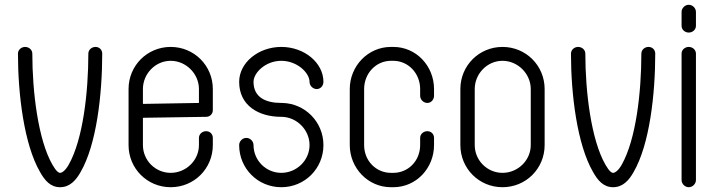

<svg xmlns="http://www.w3.org/2000/svg" viewBox="-20 -780 2982 802"><path d="M85 -584C69 -584 55 -572 55 -556C55 -384 81 -176 147 -62C167 -26 191 2 231 2C271 2 297 -26 317 -62C383 -176 407 -384 407 -556C407 -572 395 -584 379 -584C363 -584 349 -572 349 -556C349 -396 327 -198 267 -92C251 -64 237 -58 231 -58C225 -58 215 -64 199 -92C139 -196 115 -398 115 -556C115 -572 101 -584 85 -584Z M693 -584C595 -584 517 -506 517 -408V-322V-316V-312V-174C517 -76 595 2 693 2C791 2 869 -76 869 -174V-204C869 -220 857 -232 841 -232C825 -232 811 -220 811 -204V-174C811 -110 757 -58 693 -58C629 -58 577 -110 577 -174V-288L841 -292C857 -292 869 -304 869 -320V-408C869 -506 791 -584 693 -584ZM693 -526C757 -526 811 -472 811 -408V-350L577 -346V-408C577 -472 629 -526 693 -526Z M1159 -350H1157H1155C1089 -350 1039 -374 1039 -438C1039 -476 1089 -526 1155 -526C1221 -526 1273 -476 1273 -438C1273 -422 1287 -408 1303 -408C1319 -408 1331 -422 1331 -438C1331 -518 1251 -584 1155 -584C1059 -584 979 -518 979 -438C979 -340 1059 -292 1155 -292C1219 -292 1273 -238 1273 -174C1273 -110 1219 -58 1155 -58C1091 -58 1039 -110 1039 -174C1039 -190 1025 -204 1009 -204C993 -204 979 -190 979 -174C979 -76 1057 2 1155 2C1253 2 1331 -76 1331 -174C1331 -270 1255 -348 1159 -350Z M1613 -584C1517 -584 1441 -504 1441 -408V-174C1441 -78 1517 2 1613 2H1623C1719 2 1793 -78 1793 -174V-204C1793 -220 1781 -232 1765 -232C1749 -232 1735 -220 1735 -204V-174C1735 -108 1685 -58 1623 -58H1613C1551 -58 1501 -108 1501 -174V-408C1501 -474 1551 -526 1613 -526H1623C1685 -526 1735 -474 1735 -408V-380C1735 -364 1749 -350 1765 -350C1781 -350 1793 -364 1793 -380V-408C1793 -504 1719 -584 1623 -584Z M2079 -584C1981 -584 1903 -506 1903 -408V-174C1903 -76 1981 2 2079 2C2177 2 2255 -76 2255 -174V-408C2255 -506 2177 -584 2079 -584ZM2079 -526C2143 -526 2197 -472 2197 -408V-174C2197 -110 2143 -58 2079 -58C2015 -58 1963 -110 1963 -174V-408C1963 -472 2015 -526 2079 -526Z M2395 -584C2379 -584 2365 -572 2365 -556C2365 -384 2391 -176 2457 -62C2477 -26 2501 2 2541 2C2581 2 2607 -26 2627 -62C2693 -176 2717 -384 2717 -556C2717 -572 2705 -584 2689 -584C2673 -584 2659 -572 2659 -556C2659 -396 2637 -198 2577 -92C2561 -64 2547 -58 2541 -58C2535 -58 2525 -64 2509 -92C2449 -196 2425 -398 2425 -556C2425 -572 2411 -584 2395 -584Z M2857 -760C2841 -760 2827 -746 2827 -730V-672C2827 -656 2841 -644 2857 -644C2873 -644 2887 -656 2887 -672V-730C2887 -746 2873 -760 2857 -760ZM2857 -584C2841 -584 2827 -572 2827 -556V-28C2827 -12 2841 2 2857 2C2873 2 2887 -12 2887 -28V-556C2887 -572 2873 -584 2857 -584Z"/></svg>

Font: bauhaus_2017
Style: _regular
Weight: 400
Version: Version 1.0